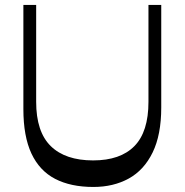

<svg xmlns="http://www.w3.org/2000/svg" viewBox="-20 -750 751 781"><path d="M359.9 10.5Q267.6 10.5 204.1 -22.5Q140.6 -55.6 107.8 -125.6Q75.1 -195.7 75.1 -306.3V-730H127.1V-335.9Q127.1 -213.9 186.5 -155.7Q245.9 -97.5 358.8 -97.5Q469.6 -97.5 526.7 -155.7Q583.9 -213.9 583.9 -335.9V-730H635.9V-312.8Q635.9 -201.5 600.8 -129.7Q565.8 -57.9 503.6 -23.7Q441.4 10.5 359.9 10.5Z"/></svg>

Font: Savate ExtraLight
Style: Regular
Weight: 200
Designer: Max Esnée
Foundry: Plomb Type
Version: Version 2.000